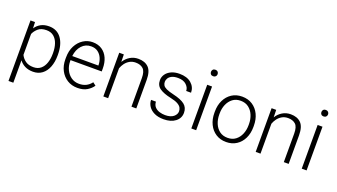

<svg xmlns="http://www.w3.org/2000/svg" viewBox="-72 -1349 3833 2181"><g transform="rotate(20 1844.0 -259.0)"><path d="M501.5 -269V-258.8Q501.5 -180.2 477.8 -119.4Q454.1 -58.6 408.9 -24.4Q363.8 9.8 299.8 9.8Q243.7 9.8 202.4 -10.7Q161.1 -31.2 134.3 -67.4V203.1H75.7V-528.3H130.4L133.3 -453.6Q160.2 -493.7 201.4 -515.9Q242.7 -538.1 298.8 -538.1Q396 -538.1 448.7 -465.1Q501.5 -392.1 501.5 -269ZM442.9 -258.8V-269Q442.9 -330.6 426 -379.9Q409.2 -429.2 374.3 -458Q339.4 -486.8 285.6 -486.8Q222.7 -486.8 187 -456.3Q151.4 -425.8 134.3 -386.2V-133.3Q153.8 -93.3 190.7 -66.9Q227.5 -40.5 286.6 -40.5Q339.8 -40.5 374.5 -69.6Q409.2 -98.6 426 -148.2Q442.9 -197.8 442.9 -258.8Z M835.9 9.8Q767.1 9.8 713.4 -23.4Q659.7 -56.6 629.2 -115.2Q598.6 -173.8 598.6 -249.5V-270.5Q598.6 -352.1 630.1 -412.1Q661.6 -472.2 713.4 -505.1Q765.1 -538.1 825.2 -538.1Q892.6 -538.1 939.2 -506.8Q985.8 -475.6 1010 -421.1Q1034.2 -366.7 1034.2 -295.9V-260.3H657.2V-249.5Q657.2 -191.4 680.2 -143.8Q703.1 -96.2 743.9 -68.1Q784.7 -40 838.4 -40Q884.8 -40 921.1 -57.4Q957.5 -74.7 986.3 -112.3L1022.9 -84Q997.1 -45.4 951.9 -17.8Q906.7 9.8 835.9 9.8ZM825.2 -487.8Q758.3 -487.8 713.6 -439.2Q668.9 -390.6 659.7 -310.5H975.6V-316.9Q974.6 -361.3 957.8 -400.1Q940.9 -439 908 -463.4Q875 -487.8 825.2 -487.8Z M1364.3 -487.3Q1322.8 -487.3 1291.5 -469.2Q1260.3 -451.2 1239 -422.6Q1217.8 -394 1206.5 -361.8V0H1148.4V-528.3H1204.1L1206.1 -438.5Q1233.4 -483.4 1277.6 -510.7Q1321.8 -538.1 1378.4 -538.1Q1457.5 -538.1 1502.2 -493.4Q1546.9 -448.7 1546.9 -344.2V0H1488.3V-344.7Q1488.3 -426.3 1454.8 -456.8Q1421.4 -487.3 1364.3 -487.3Z M2014.6 -134.8Q2014.6 -156.7 2003.9 -177.5Q1993.2 -198.2 1962.6 -215.8Q1932.1 -233.4 1873.5 -245.6Q1785.2 -264.2 1737.1 -296.9Q1689 -329.6 1689 -394.5Q1689 -434.1 1711.7 -466.6Q1734.4 -499 1776.1 -518.6Q1817.9 -538.1 1875 -538.1Q1966.8 -538.1 2018.6 -493.2Q2070.3 -448.2 2070.3 -380.4H2011.7Q2011.7 -420.9 1976.3 -454.3Q1940.9 -487.8 1875 -487.8Q1829.6 -487.8 1801.5 -474.1Q1773.4 -460.4 1760.5 -439.2Q1747.6 -418 1747.6 -396Q1747.6 -373 1758.1 -355Q1768.6 -336.9 1798.8 -322.3Q1829.1 -307.6 1888.2 -293.9Q1984.4 -272 2028.8 -236.6Q2073.2 -201.2 2073.2 -138.2Q2073.2 -72.8 2020.3 -31.5Q1967.3 9.8 1878.4 9.8Q1811.5 9.8 1765.1 -12.7Q1718.8 -35.2 1695.1 -71.5Q1671.4 -107.9 1671.4 -148.9H1730Q1732.4 -107.4 1755.4 -83.7Q1778.3 -60.1 1811.8 -50.3Q1845.2 -40.5 1878.4 -40.5Q1945.3 -40.5 1980 -69.1Q2014.6 -97.7 2014.6 -134.8Z M2201.7 -681.2Q2201.7 -697.8 2212.2 -709.2Q2222.7 -720.7 2241.7 -720.7Q2260.3 -720.7 2271.2 -709.2Q2282.2 -697.8 2282.2 -681.2Q2282.2 -664.6 2271.2 -653.3Q2260.3 -642.1 2241.7 -642.1Q2222.7 -642.1 2212.2 -653.3Q2201.7 -664.6 2201.7 -681.2ZM2270.5 -528.3V0H2211.9V-528.3Z M2397.5 -256.3V-272Q2397.5 -349.1 2426.8 -409.2Q2456.1 -469.2 2509 -503.7Q2562 -538.1 2632.8 -538.1Q2704.6 -538.1 2757.8 -503.7Q2811 -469.2 2840.1 -409.2Q2869.1 -349.1 2869.1 -272V-256.3Q2869.1 -179.7 2840.1 -119.4Q2811 -59.1 2758.1 -24.7Q2705.1 9.8 2633.8 9.8Q2562.5 9.8 2509.3 -24.7Q2456.1 -59.1 2426.8 -119.4Q2397.5 -179.7 2397.5 -256.3ZM2456.1 -272V-256.3Q2456.1 -198.7 2476.6 -149.4Q2497.1 -100.1 2536.6 -70.3Q2576.2 -40.5 2633.8 -40.5Q2690.9 -40.5 2730.2 -70.3Q2769.5 -100.1 2790 -149.4Q2810.5 -198.7 2810.5 -256.3V-272Q2810.5 -329.1 2790 -378.2Q2769.5 -427.2 2730 -457.5Q2690.4 -487.8 2632.8 -487.8Q2575.7 -487.8 2536.4 -457.5Q2497.1 -427.2 2476.6 -378.2Q2456.1 -329.1 2456.1 -272Z M3206.1 -487.3Q3164.6 -487.3 3133.3 -469.2Q3102.1 -451.2 3080.8 -422.6Q3059.6 -394 3048.3 -361.8V0H2990.2V-528.3H3045.9L3047.9 -438.5Q3075.2 -483.4 3119.4 -510.7Q3163.6 -538.1 3220.2 -538.1Q3299.3 -538.1 3344 -493.4Q3388.7 -448.7 3388.7 -344.2V0H3330.1V-344.7Q3330.1 -426.3 3296.6 -456.8Q3263.2 -487.3 3206.1 -487.3Z M3536.6 -681.2Q3536.6 -697.8 3547.1 -709.2Q3557.6 -720.7 3576.7 -720.7Q3595.2 -720.7 3606.2 -709.2Q3617.2 -697.8 3617.2 -681.2Q3617.2 -664.6 3606.2 -653.3Q3595.2 -642.1 3576.7 -642.1Q3557.6 -642.1 3547.1 -653.3Q3536.6 -664.6 3536.6 -681.2ZM3605.5 -528.3V0H3546.9V-528.3Z"/></g></svg>

Font: Vazirmatn FD ExtraLight
Style: Regular
Weight: 200
Designer: Saber Rastikerdar
Foundry: Saber Rastikerdar
Version: Version 33.003